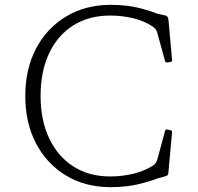

<svg xmlns="http://www.w3.org/2000/svg" viewBox="-20 -763 813 790"><path d="M435 7Q331 7 252 -40.5Q173 -88 128.5 -172.5Q84 -257 84 -368Q84 -479 128.5 -563.5Q173 -648 252.5 -695.5Q332 -743 435 -743Q498 -743 546.5 -731.5Q595 -720 629 -706L657 -700Q663 -699 666.5 -696.5Q670 -694 671.5 -689Q673 -684 674 -672L688 -516Q689 -509 681 -508L668 -506Q661 -505 659 -512L627 -629Q625 -637 620 -643Q615 -649 608 -654Q573 -677 528 -688Q483 -699 433 -699Q346 -699 281.5 -658.5Q217 -618 182 -543.5Q147 -469 147 -368Q147 -268 182.5 -193.5Q218 -119 282 -78Q346 -37 433 -37Q484 -37 530 -48.5Q576 -60 610 -82Q617 -87 621.5 -94Q626 -101 628 -109L659 -224Q661 -232 668 -230L682 -227Q689 -226 688 -219L673 -55Q673 -48 671 -44.5Q669 -41 664 -39Q659 -37 648 -34L629 -29Q595 -16 546.5 -4.5Q498 7 435 7Z"/></svg>

Font: Hahmlet ExtraLight
Style: Regular
Weight: 250
Designer: Minjoo Ham & Mark Frömberg
Foundry: hypertype
Version: Version 1.002